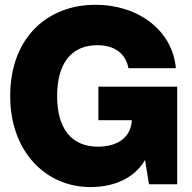

<svg xmlns="http://www.w3.org/2000/svg" viewBox="-20 -759 793 791"><path d="M352.5 11.7C452.1 11.7 535.2 -26.4 577.6 -100.1L593.8 0H710V-401.9H385.3V-263.7H522.9C520.5 -197.8 469.7 -154.8 383.3 -154.8C274.4 -154.8 215.3 -229.5 215.3 -363.3C215.3 -497.1 273.4 -572.8 380.9 -572.8C454.6 -572.8 498 -536.6 509.3 -478H704.6C690.4 -635.3 548.3 -739.3 373.5 -739.3C175.3 -739.3 22 -604 22 -363.3C22 -134.3 168.5 11.7 352.5 11.7Z"/></svg>

Font: Raveo Display Display ExtraBold
Style: Regular
Weight: 800
Designer: Jakub Foglar, Rasmus Andersson (Inter)
Foundry: Jakubfoglar.com
Version: Version 1.100;Glyphs 3.2.3 (3260)